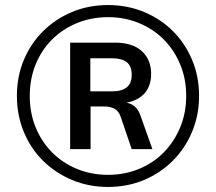

<svg xmlns="http://www.w3.org/2000/svg" viewBox="-20 -733 855 761"><path d="M408 8Q332 8 266 -19.5Q200 -47 150.5 -96Q101 -145 74 -211Q47 -277 47 -353Q47 -430 74.5 -495.5Q102 -561 151 -609.5Q200 -658 265.5 -685.5Q331 -713 408 -713Q485 -713 551 -685.5Q617 -658 665.5 -609.5Q714 -561 741.5 -495.5Q769 -430 769 -353Q769 -277 741.5 -211Q714 -145 665 -96Q616 -47 550.5 -19.5Q485 8 408 8ZM408 -40Q474 -40 531 -63.5Q588 -87 629.5 -129.5Q671 -172 694.5 -229Q718 -286 718 -353Q718 -420 694.5 -477Q671 -534 629.5 -576Q588 -618 531 -641.5Q474 -665 409 -665Q342 -665 285 -641.5Q228 -618 186 -576Q144 -534 121 -477Q98 -420 98 -353Q98 -286 121 -229Q144 -172 186 -129.5Q228 -87 285 -63.5Q342 -40 408 -40ZM258 -142V-564H436Q505 -564 542 -530.5Q579 -497 579 -440Q579 -387 547 -357Q515 -327 457 -323L468 -328Q496 -326 513.5 -311.5Q531 -297 541 -263L584 -142H502L458 -271Q450 -294 433 -302.5Q416 -311 393 -311H325L339 -321V-142ZM338 -371H425Q463 -371 482.5 -387Q502 -403 502 -437Q502 -471 482.5 -486.5Q463 -502 425 -502H338Z"/></svg>

Font: NunitoSans_10ptSemiBold
Style: Regular
Weight: 600
Designer: Vernon Adams
Foundry: Vernon Adams
Version: Version 3.101;gftools[0.9.27]